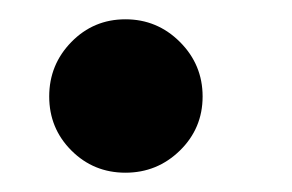

<svg xmlns="http://www.w3.org/2000/svg" viewBox="-20 -175 303 199"><path d="M54 -19Q31 -42 31 -75Q31 -108 54 -131.5Q77 -155 110 -155Q143 -155 166.5 -131.5Q190 -108 190 -75Q190 -42 166.5 -19Q143 4 110 4Q77 4 54 -19Z"/></svg>

Font: Lobster 1.3
Style: Regular
Weight: 400
Designer: Pablo Impallari
Foundry: Pablo Impallari. www.impallari.com
Version: Version 1.003 2010